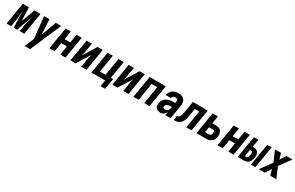

<svg xmlns="http://www.w3.org/2000/svg" viewBox="206 -2135 6070 3957"><g transform="rotate(30 3241.5 -156.5)"><path d="M-17 0 69 -520H215L227 -199L345 -520H491L405 0H295L312 -104Q318 -140 325 -176Q332 -212 341 -248Q350 -284 359.5 -320Q369 -356 378 -392L234 0H154L140 -392Q137 -356 134.5 -320Q132 -284 129 -248Q126 -212 121 -176Q116 -140 110 -104L93 0Z M667 215H538Q554 173 571.5 131Q589 89 607 47L631 -7L576 -520H705L723 -158L855 -520H984L675 195Z M1002 0 1088 -520H1213L1180 -319H1314L1347 -520H1472L1386 0H1261L1296 -214H1162L1127 0Z M1502 0 1588 -520H1713L1678 -312Q1674 -284 1667 -256Q1660 -228 1651 -201L1849 -520H1972L1886 0H1761L1795 -208Q1800 -236 1806.5 -264Q1813 -292 1823 -319L1625 0Z M2306 149 2331 0H2002L2088 -520H2213L2144 -105H2278L2347 -520H2472L2403 -105H2458L2416 149Z M2502 0 2588 -520H2713L2678 -312Q2674 -284 2667 -256Q2660 -228 2651 -201L2849 -520H2972L2886 0H2761L2795 -208Q2800 -236 2806.5 -264Q2813 -292 2823 -319L2625 0Z M3002 0 3088 -520H3472L3386 0H3261L3329 -415H3195L3127 0Z M3647 8Q3616 8 3587.5 -1.5Q3559 -11 3540.5 -33Q3522 -55 3517.5 -85.5Q3513 -116 3518 -147Q3523 -174 3533.5 -200Q3544 -226 3563.5 -247Q3583 -268 3608 -282.5Q3633 -297 3659.5 -305.5Q3686 -314 3713 -317Q3740 -320 3766 -320H3814L3817 -343Q3820 -358 3819 -373Q3818 -388 3810.5 -400Q3803 -412 3789.5 -417.5Q3776 -423 3761 -423Q3748 -423 3735 -419.5Q3722 -416 3711 -408Q3700 -400 3693 -388Q3686 -376 3684 -363H3560V-364Q3564 -387 3573.5 -409.5Q3583 -432 3598 -452Q3613 -472 3633.5 -487Q3654 -502 3676.5 -511.5Q3699 -521 3722.5 -524.5Q3746 -528 3769 -528Q3796 -528 3822.5 -523.5Q3849 -519 3871 -506.5Q3893 -494 3910 -474.5Q3927 -455 3935 -431Q3943 -407 3943.5 -380Q3944 -353 3940 -325L3886 0H3761L3775 -85Q3766 -67 3753 -49.5Q3740 -32 3723.5 -18.5Q3707 -5 3686.5 1.5Q3666 8 3647 8ZM3702 -97Q3720 -97 3738 -106.5Q3756 -116 3767.5 -132Q3779 -148 3785 -166.5Q3791 -185 3794 -203L3796 -215H3766Q3747 -215 3728 -212.5Q3709 -210 3691.5 -202Q3674 -194 3660 -178Q3646 -162 3643 -144Q3641 -132 3645 -122Q3649 -112 3658 -106.5Q3667 -101 3678.5 -99Q3690 -97 3702 -97Z M3959 0 3976 -105Q3991 -105 4007 -112Q4023 -119 4033.5 -133Q4044 -147 4050 -162.5Q4056 -178 4060 -194Q4064 -210 4067.5 -225.5Q4071 -241 4073 -257L4117 -520H4472L4386 0H4261L4329 -415H4224L4196 -244Q4193 -226 4189.5 -207.5Q4186 -189 4181.5 -170.5Q4177 -152 4170 -134Q4163 -116 4153.5 -99Q4144 -82 4132 -66Q4120 -50 4104 -37.5Q4088 -25 4070 -18Q4052 -11 4033 -6.5Q4014 -2 3995.5 -1Q3977 0 3959 0Z M4502 0 4588 -520H4713L4683 -338H4765Q4790 -338 4814 -334Q4838 -330 4858.5 -318.5Q4879 -307 4893.5 -289Q4908 -271 4915 -248.5Q4922 -226 4922.5 -201.5Q4923 -177 4919 -152Q4915 -131 4908.5 -110.5Q4902 -90 4889 -71.5Q4876 -53 4858.5 -39Q4841 -25 4821 -16Q4801 -7 4780 -3.5Q4759 0 4738 0ZM4644 -105H4738Q4749 -105 4760.5 -110.5Q4772 -116 4779.5 -125.5Q4787 -135 4791 -146Q4795 -157 4797 -169Q4799 -180 4799 -190.5Q4799 -201 4795.5 -211Q4792 -221 4784 -227.5Q4776 -234 4765 -234H4665Z M5002 0 5088 -520H5213L5180 -319H5314L5347 -520H5472L5386 0H5261L5296 -214H5162L5127 0Z M5799 0 5885 -520H5991L5905 0ZM5483 0 5569 -520H5675L5645 -338H5666Q5689 -338 5710.5 -333Q5732 -328 5749.5 -315.5Q5767 -303 5778 -284.5Q5789 -266 5794 -245Q5799 -224 5798 -201Q5797 -178 5793 -155Q5790 -136 5784.5 -116.5Q5779 -97 5769 -79Q5759 -61 5744.5 -45.5Q5730 -30 5711.5 -19.5Q5693 -9 5673.5 -4.5Q5654 0 5634 0ZM5634 -88Q5646 -88 5657 -97.5Q5668 -107 5674.5 -119Q5681 -131 5684.5 -144Q5688 -157 5690 -170Q5692 -182 5693 -194Q5694 -206 5692.5 -218Q5691 -230 5684.5 -240Q5678 -250 5666 -250H5630L5603 -88Z M5985 0 6180 -265 6071 -520H6215L6255 -381L6345 -520H6489L6294 -255L6403 0H6259L6219 -139L6129 0Z"/></g></svg>

Font: Iosevka Extrabold Oblique
Style: Regular
Weight: 800
Italic angle: -9°
Monospace: yes
Designer: Belleve Invis
Foundry: Belleve Invis
Version: Version 32.5.0; ttfautohint (v1.8.4)